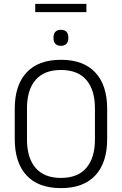

<svg xmlns="http://www.w3.org/2000/svg" viewBox="-20 -958 628 989"><path d="M161.5 -895.5V-938H425V-895.5ZM294 11Q177.5 11 116.8 -54.5Q56 -120 56 -241.5V-398Q56 -519 116.8 -584.5Q177.5 -650 294 -650Q410 -650 471 -584.5Q532 -519 532 -398V-241.5Q532 -120 471 -54.5Q410 11 294 11ZM294 -41.5Q380.5 -41.5 424.8 -93.2Q469 -145 469 -239.5V-400Q469 -495 424.8 -546.2Q380.5 -597.5 294 -597.5Q207.5 -597.5 163.2 -546.2Q119 -495 119 -400V-239.5Q119 -145 163.2 -93.2Q207.5 -41.5 294 -41.5ZM293.5 -722Q275 -722 265.2 -732.5Q255.5 -743 255.5 -762.5V-765Q255.5 -784 265.2 -794.2Q275 -804.5 293.5 -804.5Q313 -804.5 322.5 -794.2Q332 -784 332 -765V-762.5Q332 -743 322.5 -732.5Q313 -722 293.5 -722Z"/></svg>

Font: Anek Latin Light
Style: Regular
Weight: 300
Designer: Yesha Goshar
Foundry: Ek Type
Version: Version 1.003